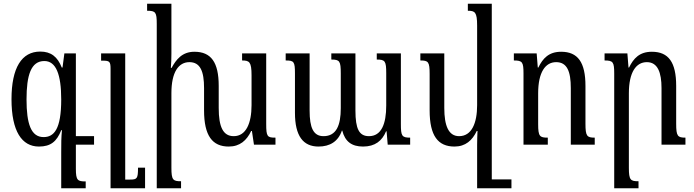

<svg xmlns="http://www.w3.org/2000/svg" viewBox="-20 -780 3740 1035"><path d="M327 -492 317 -416H313C290 -474 255 -502 197 -502C97 -502 42 -415 42 -245C42 -72 98 10 190 10C253 10 286 -17 310 -78H314C310 -39 310 -6 310 41V235H442V198C399 198 389 193 389 130V0H487V-46H389V-492ZM215 -41C147 -41 123 -113 123 -244C123 -375 147 -451 219 -451C282 -451 310 -379 310 -244C310 -83 271 -41 215 -41Z M762 124H724C724 183 719 188 681 188H655V-492H525V-453H534C571 -453 576 -448 576 -408V235H762Z M1415 -112V-492H1285V-454C1324 -454 1336 -447 1336 -374V-213C1336 -117 1307 -46 1240 -46C1183 -46 1159 -95 1159 -198V-317C1159 -444 1118 -501 1028 -501C961 -501 929 -458 905 -414H901C903 -435 904 -466 904 -491V-760H773V-722C819 -722 825 -714 825 -651V235H956V197C913 197 904 191 904 125V-278C904 -392 943 -445 1001 -445C1060 -445 1080 -395 1080 -305V-185C1080 -48 1125 10 1213 10C1273 10 1310 -23 1334 -74H1338L1349 0H1465V-38C1421 -38 1415 -43 1415 -112Z M2011 -492V-459C2056 -459 2062 -451 2062 -385V-211C2062 -112 2036 -46 1969 -46C1916 -46 1896 -85 1896 -184V-492H1766V-459C1811 -459 1817 -451 1817 -384V-197C1817 -104 1793 -46 1724 -46C1669 -46 1649 -92 1649 -184V-492H1520V-454C1565 -454 1570 -448 1570 -383V-172C1570 -47 1614 10 1697 10C1758 10 1803 -17 1823 -76H1825C1840 -17 1876 10 1937 10C2002 10 2040 -21 2061 -72H2064L2070 0H2191V-38C2146 -38 2141 -47 2141 -112V-492Z M2430 10C2489 10 2526 -23 2550 -74H2554C2553 -49 2552 -25 2552 0V235H2737V187H2631V-760H2502V-722C2540 -722 2552 -715 2552 -642V-213C2552 -117 2523 -46 2455 -46C2398 -46 2375 -102 2375 -198V-492H2246V-454C2289 -454 2296 -447 2296 -381V-185C2296 -48 2341 10 2430 10Z M3186 -38C3144 -38 3136 -46 3136 -113V-317C3136 -444 3095 -501 3005 -501C2938 -501 2906 -465 2882 -416H2879L2873 -492H2750V-454C2796 -454 2802 -446 2802 -383V0H2933V-38C2890 -38 2881 -44 2881 -110V-277C2881 -391 2920 -445 2978 -445C3037 -445 3057 -395 3057 -305V0H3186Z M3675 -38C3633 -38 3625 -46 3625 -113V-317C3625 -444 3584 -501 3494 -501C3427 -501 3395 -465 3371 -416H3368L3362 -492H3239V-454C3285 -454 3291 -446 3291 -383V235H3422V197C3379 197 3370 191 3370 125V-277C3370 -391 3409 -445 3467 -445C3526 -445 3546 -388 3546 -305V0H3675Z"/></svg>

Font: Noto Serif Armenian ExtraCondensed Medium
Style: Regular
Weight: 500
Width: 2
Designer: Monotype Design Team
Foundry: Monotype Imaging Inc.
Version: Version 2.008